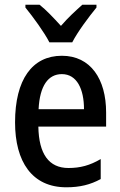

<svg xmlns="http://www.w3.org/2000/svg" viewBox="-20 -786 512 816"><path d="M190 -606H287C310 -651 358 -715 390 -754V-766H330C298 -737 272 -714 239 -676C208 -710 176 -744 148 -766H88V-754C122 -712 168 -649 190 -606ZM243 -549C117 -549 44 -448 44 -266C44 -99 116 10 262 10C319 10 364 -1 408 -25V-110C362 -83 321 -72 271 -72C188 -72 145 -131 143 -248H431V-308C431 -450 365 -549 243 -549ZM243 -471C307 -471 337 -407 337 -322H144C149 -422 185 -471 243 -471Z"/></svg>

Font: Noto Sans Thai Cond Med
Style: Regular
Weight: 500
Width: 3
Designer: Monotype Design Team
Foundry: Monotype Imaging Inc.
Version: Version 2.002